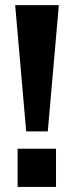

<svg xmlns="http://www.w3.org/2000/svg" viewBox="-20 -739 292 759"><path d="M40 -718.8H212.6L168.9 -219.5H83.5ZM49.6 -151.1H201.4V0H49.6Z"/></svg>

Font: Min Sans VF VF
Style: Regular
Weight: 400
Designer: Jinseong-Kim, NotoSansCJK, Nunito
Foundry: Jinseong-Kim
Version: Version 1.420;Glyphs 3.1.2 (3151)